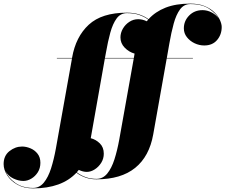

<svg xmlns="http://www.w3.org/2000/svg" viewBox="-223 -780 1244 1060"><path d="M91 -460H174.5L175 -461.5Q195 -577 267 -643.5Q339 -710 477.5 -710Q517 -710 546.8 -699.8Q576.5 -689.5 597 -674Q634.5 -715.5 691.2 -737.8Q748 -760 827.5 -760Q875 -760 908 -746Q941 -732 961.5 -711.2Q982 -690.5 991.5 -668.8Q1001 -647 1001 -631Q1001 -589 975.5 -559Q950 -529 904.5 -529Q877 -529 851.2 -541.2Q825.5 -553.5 808.8 -574.8Q792 -596 792 -623.5Q792 -664.5 821.2 -694.2Q850.5 -724 895 -724Q922 -724 946.5 -710.8Q971 -697.5 985.5 -676.5Q969 -706 930.8 -731.8Q892.5 -757.5 828 -757.5Q792.5 -757.5 771 -728.2Q749.5 -699 736 -649.8Q722.5 -600.5 712 -540L698 -460H842V-457.5H697.5L623 -38.5Q601.5 83.5 523.2 146.8Q445 210 310 210Q275.5 210 247.5 199.8Q219.5 189.5 199 173.5Q118 260 -40 260Q-90.5 260 -127 239.5Q-163.5 219 -183.2 188Q-203 157 -203 126Q-203 80 -171 54.5Q-139 29 -101 29Q-78.5 29 -55 38.8Q-31.5 48.5 -15.8 68.5Q0 88.5 0 118.5Q0 148.5 -14.2 171Q-28.5 193.5 -50 206.2Q-71.5 219 -94 219Q-121 219 -149.8 205.2Q-178.5 191.5 -192.5 164.5Q-178.5 200.5 -139.2 229Q-100 257.5 -40.5 257.5Q-5 257.5 19 228.2Q43 199 58.8 149.8Q74.5 100.5 85.5 40L174.5 -457.5H91ZM362 -490 356.5 -460H516L520 -484Q488.5 -493 465.2 -517Q442 -541 442 -573.5Q442 -598.5 455.2 -621.5Q468.5 -644.5 490.8 -659.2Q513 -674 540 -674Q563 -674 587.5 -662.5Q591 -667 595 -672Q574.5 -687.5 545.5 -697.5Q516.5 -707.5 478 -707.5Q442.5 -707.5 421 -678.2Q399.5 -649 386 -599.8Q372.5 -550.5 362 -490ZM256 169Q235.5 169 212 158Q206.5 165 201 171Q221.5 187.5 249 197.5Q276.5 207.5 309.5 207.5Q345 207.5 369 178.2Q393 149 408.8 99.8Q424.5 50.5 435.5 -10L515.5 -457.5H356L278 -17Q306 -10 328 11.5Q350 33 350 68.5Q350 96 335.8 118.8Q321.5 141.5 300 155.2Q278.5 169 256 169Z"/></svg>

Font: Bodoni* 72pt Fatface
Style: Italic
Weight: 900
Italic angle: -13°
Version: Version 2.3